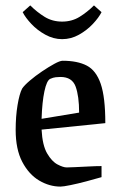

<svg xmlns="http://www.w3.org/2000/svg" viewBox="-20 -682 445 711"><path d="M356 -26Q332 -19 300 -10.5Q268 -2 241 3.5Q214 9 204 9Q163 9 125 -13.5Q87 -36 62.5 -82.5Q38 -129 38 -201Q38 -251 45 -293Q52 -335 62 -354Q70 -366 90.5 -383.5Q111 -401 135.5 -417.5Q160 -434 181 -445.5Q202 -457 212 -457Q267 -457 301.5 -439Q336 -421 353 -371.5Q370 -322 370 -226L134 -202Q137 -144 154.5 -114Q172 -84 193 -73Q214 -62 227 -62Q233 -62 256.5 -63Q280 -64 308.5 -65.5Q337 -67 356 -67ZM166 -390Q153 -384 144.5 -344Q136 -304 134 -242L273 -265Q273 -326 260 -361.5Q247 -397 204 -397Q196 -397 186.5 -396Q177 -395 166 -390ZM210 -537Q178 -537 148 -553.5Q118 -570 96 -593.5Q74 -617 64 -637L92 -662Q117 -637 145.5 -619.5Q174 -602 210 -602Q246 -602 274.5 -619.5Q303 -637 328 -662L356 -637Q346 -617 324 -593.5Q302 -570 272.5 -553.5Q243 -537 210 -537Z"/></svg>

Font: Grenze Gotisch
Style: Regular
Weight: 400
Designer: Renata Polastri
Foundry: Omnibus-Type
Version: Version 1.001